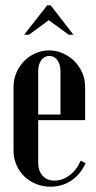

<svg xmlns="http://www.w3.org/2000/svg" viewBox="-20 -695 363 724"><path d="M31 -367Q31 -395 41.5 -420Q52 -445 70.5 -464Q89 -483 113.5 -494Q138 -505 165 -505Q192 -505 217 -494Q242 -483 260.5 -464.5Q279 -446 290 -421Q301 -396 301 -368V-242H124V-82Q124 -51 140.5 -32.5Q157 -14 185 -14Q216 -14 243 -34.5Q270 -55 284 -89L303 -80Q284 -38 249.5 -14.5Q215 9 170 9Q141 9 115.5 -1.5Q90 -12 71.5 -30Q53 -48 42 -73Q31 -98 31 -127ZM208 -263V-426Q208 -452 196.5 -468Q185 -484 166 -484Q147 -484 135.5 -468Q124 -452 124 -426V-263ZM158 -675H171L257 -564H239L164 -619L89 -564H71Z"/></svg>

Font: Moniqa Narrow Heading
Style: Bold
Weight: 700
Width: 4
Designer: Rajesh Rajput
Foundry: Rajesh Rajput
Version: Version 1.000